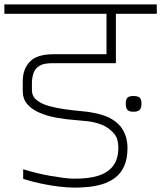

<svg xmlns="http://www.w3.org/2000/svg" viewBox="-63 -860 737 878"><path d="M547 -349Q528 -349 520 -357.5Q512 -366 512 -386Q512 -406 520 -413.5Q528 -421 547 -421Q567 -421 575.5 -413.5Q584 -406 584 -386Q584 -366 575.5 -357.5Q567 -349 547 -349ZM278 -2Q249 -2 209.5 -6.5Q170 -11 127 -20Q84 -29 43 -42V-86Q72 -77 104.5 -69Q137 -61 169 -55.5Q201 -50 228 -46.5Q255 -43 272 -43Q341 -42 386.5 -56.5Q432 -71 455 -102.5Q478 -134 478 -182Q478 -194 478 -193.5Q478 -193 478 -190.5Q478 -188 478 -191Q478 -200 474 -219.5Q470 -239 450 -258Q426 -282 395 -292.5Q364 -303 334 -306Q304 -309 281 -311Q237 -314 194 -322Q151 -330 116.5 -345Q82 -360 61.5 -384Q41 -408 41 -444Q41 -442 41 -450.5Q41 -459 41 -470.5Q41 -482 41 -488Q41 -544 73.5 -578Q106 -612 182 -612H424V-797H-43V-840H654V-797H467V-571H176Q136 -571 116.5 -558.5Q97 -546 90.5 -526.5Q84 -507 83 -486Q83 -476 83 -466Q83 -456 83 -448Q83 -420 104.5 -402.5Q126 -385 160 -375.5Q194 -366 233 -360.5Q272 -355 307 -352Q342 -349 365 -344Q419 -334 450.5 -314Q482 -294 496.5 -270Q511 -246 515.5 -224.5Q520 -203 520 -190V-184Q520 -133 504.5 -99.5Q489 -66 462.5 -46.5Q436 -27 404 -17.5Q372 -8 339.5 -5Q307 -2 278 -2Z"/></svg>

Font: Matangi Light
Style: Regular
Weight: 300
Designer: Prashant Pant
Foundry: The Graphic Ant
Version: Version 3.002